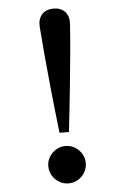

<svg xmlns="http://www.w3.org/2000/svg" viewBox="-59 -869 619 972"><g transform="rotate(-5 250.0 -383.0)"><path d="M250 -827.1Q289.1 -827.1 309.3 -803.7Q329.6 -780.3 327.1 -744.1Q323.2 -683.6 316.2 -605Q309.1 -526.4 298.8 -425.8Q288.6 -325.2 273.9 -198.2H226.1Q211.4 -325.2 201.2 -425.8Q190.9 -526.4 184.1 -605Q177.2 -683.6 172.9 -744.1Q170.9 -780.3 191.2 -803.7Q211.4 -827.1 250 -827.1ZM250 -128.9Q275.9 -128.9 297.6 -116Q319.3 -103 332.3 -81.5Q345.2 -60.1 345.2 -34.2Q345.2 -8.3 332.3 13.4Q319.3 35.2 297.6 48.1Q275.9 61 250 61Q224.1 61 202.4 48.1Q180.7 35.2 167.7 13.4Q154.8 -8.3 154.8 -34.2Q154.8 -60.1 167.7 -81.5Q180.7 -103 202.4 -116Q224.1 -128.9 250 -128.9Z"/></g></svg>

Font: BIZ UDMincho
Style: Bold
Weight: 700
Monospace: yes
Designer: TypeBank Co., Ltd.
Foundry: Morisawa Inc.
Version: Version 1.06